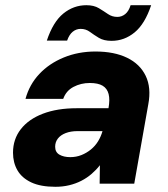

<svg xmlns="http://www.w3.org/2000/svg" viewBox="-20 -706 644 738"><path d="M193 12Q136 12 100 -5Q64 -22 47 -51.5Q30 -81 30 -119Q30 -171 60 -209.5Q90 -248 145 -269Q200 -290 275 -290H397Q403 -323 397.5 -344.5Q392 -366 374.5 -376.5Q357 -387 325 -387Q291 -387 262.5 -372Q234 -357 223 -326H78Q93 -381 131 -421.5Q169 -462 225 -485Q281 -508 347 -508Q419 -508 468.5 -484Q518 -460 540 -414.5Q562 -369 550 -305L496 0H363L364 -71Q350 -53 332 -37.5Q314 -22 292.5 -11Q271 0 246 6Q221 12 193 12ZM250 -102Q273 -102 293 -110Q313 -118 329.5 -131.5Q346 -145 357 -163Q368 -181 374 -202H278Q252 -202 232.5 -194.5Q213 -187 202.5 -173.5Q192 -160 192 -142Q192 -121 208.5 -111.5Q225 -102 250 -102ZM160 -550Q184 -622 223.5 -654Q263 -686 312 -686Q341 -686 360 -674.5Q379 -663 395 -652Q411 -641 431 -641Q448 -641 461.5 -652Q475 -663 482 -686H561Q537 -614 497.5 -581.5Q458 -549 409 -549Q379 -549 360 -560.5Q341 -572 325.5 -583.5Q310 -595 290 -595Q273 -595 259.5 -584Q246 -573 238 -550Z"/></svg>

Font: DM Sans 24pt Black
Style: Italic
Weight: 900
Italic angle: -10°
Designer: Colophon Foundry, Jonny Pinhorn
Foundry: Colophon Foundry
Version: Version 4.004;gftools[0.9.30]